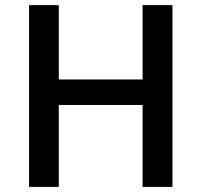

<svg xmlns="http://www.w3.org/2000/svg" viewBox="-20 -734 791 754"><path d="M657.2 -713.9H540V-421.9H210.9V-713.9H94.2V0H210.9V-321.8H540V0H657.2Z"/></svg>

Font: Sahel SemiBold
Style: Bold
Weight: 600
Foundry: Saber Rastikerdar (saber.rastikerdar@gmail.com)
Version: Version 3.4.0